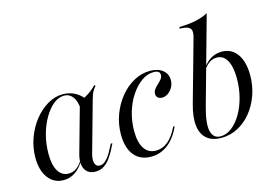

<svg xmlns="http://www.w3.org/2000/svg" viewBox="-87 -819 1445 1008"><g transform="rotate(-15 635.5 -315.0)"><path d="M146.8 11.3Q95.2 11.3 64.1 -29.8Q33.1 -71 33.1 -140.3Q33.1 -195.2 51.6 -246.4Q70.2 -297.6 102 -337.9Q133.9 -378.2 174.2 -402Q214.5 -425.8 257.3 -425.8Q296 -425.8 327.4 -407.7Q358.9 -389.5 379 -356.5L329.8 -321.8Q327.4 -369.4 309.3 -393.1Q291.1 -416.9 262.9 -416.9Q232.3 -416.9 204 -394Q175.8 -371 153.2 -331.9Q130.6 -292.7 117.7 -244Q104.8 -195.2 104.8 -141.9Q104.8 -80.6 125 -48Q145.2 -15.3 181.5 -15.3Q204.8 -15.3 223.8 -28.6Q242.7 -41.9 259.7 -69.4V-62.9Q238.7 -26.6 210.1 -7.7Q181.5 11.3 146.8 11.3ZM320.2 11.3Q279.8 11.3 263.3 -19.8Q246.8 -50.8 261.3 -101.6L335.5 -366.9Q361.3 -375.8 387.5 -393.1Q413.7 -410.5 430.6 -429.8L435.5 -422.6Q427.4 -414.5 421.8 -405.2Q416.1 -396 412.1 -385.9Q408.1 -375.8 404 -361.3L326.6 -84.7Q317.7 -51.6 324.2 -32.7Q330.6 -13.7 350 -13.7Q365.3 -13.7 377.8 -24.2Q390.3 -34.7 400.8 -49.6Q411.3 -64.5 418.5 -79.8L434.7 -109.7H443.5L425 -73.4Q414.5 -54 400.4 -34.3Q386.3 -14.5 366.5 -1.6Q346.8 11.3 320.2 11.3Z M622.6 11.3Q563.7 11.3 531 -29Q498.4 -69.4 498.4 -141.9Q498.4 -197.6 517.3 -248.8Q536.3 -300 569 -339.9Q601.6 -379.8 643.5 -402.8Q685.5 -425.8 731.5 -425.8Q774.2 -425.8 800 -405.6Q825.8 -385.5 825.8 -350.8Q825.8 -330.6 816.1 -312.9Q806.5 -295.2 791.1 -284.3Q775.8 -273.4 758.9 -273.4Q743.5 -273.4 735.1 -281Q726.6 -288.7 726.6 -301.6Q726.6 -315.3 735.1 -326.6Q743.5 -337.9 754.4 -347.6Q765.3 -357.3 773.8 -367.7Q782.3 -378.2 782.3 -391.1Q782.3 -414.5 748.4 -414.5Q713.7 -414.5 682.3 -391.9Q650.8 -369.4 625 -331Q599.2 -292.7 584.7 -243.5Q570.2 -194.4 570.2 -141.9Q570.2 -79 592.3 -46Q614.5 -12.9 655.6 -12.9Q691.1 -12.9 720.6 -37.1Q750 -61.3 774.2 -111.3H782.3Q755.6 -51.6 714.9 -20.2Q674.2 11.3 622.6 11.3Z M1004.8 11.3Q954.8 11.3 925.8 -13.3Q896.8 -37.9 891.1 -85.1Q885.5 -132.3 904 -198.4L997.6 -532.3Q1004.8 -558.1 1002 -572.2Q999.2 -586.3 983.9 -592.7Q968.5 -599.2 939.5 -599.2L941.9 -608.1Q991.1 -608.9 1029.8 -616.9Q1068.5 -625 1098.4 -641.1L966.9 -169.4Q942.7 -83.1 952.4 -40.3Q962.1 2.4 1002.4 2.4Q1033.9 2.4 1062.9 -19.8Q1091.9 -41.9 1114.5 -79.8Q1137.1 -117.7 1150 -166.9Q1162.9 -216.1 1162.9 -269.4Q1162.9 -333.1 1143.5 -367.7Q1124.2 -402.4 1088.7 -402.4Q1062.9 -402.4 1042.3 -385.9Q1021.8 -369.4 1005.6 -337.9V-345.2Q1025 -384.7 1054.8 -405.2Q1084.7 -425.8 1121 -425.8Q1174.2 -425.8 1204.4 -383.9Q1234.7 -341.9 1234.7 -267.7Q1234.7 -210.5 1216.5 -159.7Q1198.4 -108.9 1166.9 -70.6Q1135.5 -32.3 1094 -10.5Q1052.4 11.3 1004.8 11.3Z"/></g></svg>

Font: Playfair 144pt Light
Style: Italic
Weight: 300
Italic angle: -15.6°
Designer: Claus Eggers Sørensen
Foundry: Claus Eggers Sørensen
Version: Version 2.001;gftools[0.9.30]